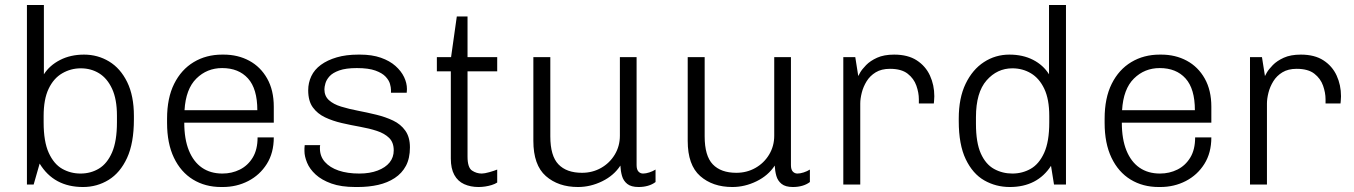

<svg xmlns="http://www.w3.org/2000/svg" viewBox="-20 -740 5429 770"><path d="M313 10Q196 10 139 -84L115 0H88V-720H156V-442Q179 -478 221 -499.5Q263 -521 317 -521Q372 -521 417.5 -493.5Q463 -466 490 -411Q517 -356 517 -275V-261Q517 -166 489.5 -106.5Q462 -47 415.5 -18.5Q369 10 313 10ZM303 -44Q344 -44 377 -64Q410 -84 429.5 -129Q449 -174 449 -250V-276Q449 -342 429.5 -384Q410 -426 377.5 -446Q345 -466 304 -466Q264 -466 229.5 -446Q195 -426 175 -384Q155 -342 155 -275V-249Q155 -172 175.5 -127Q196 -82 229.5 -63Q263 -44 303 -44Z M867 10Q803 10 754 -20Q705 -50 677.5 -107.5Q650 -165 650 -247V-264Q650 -347 678.5 -404Q707 -461 757 -491Q807 -521 871 -521H877Q934 -521 979.5 -496.5Q1025 -472 1051.5 -425Q1078 -378 1078 -312V-248H719Q719 -182 737.5 -136.5Q756 -91 790 -67.5Q824 -44 872 -44Q910 -44 942 -60Q974 -76 993.5 -108Q1013 -140 1013 -189H1078Q1078 -127 1050 -82.5Q1022 -38 975.5 -14Q929 10 873 10ZM720 -298H1012Q1012 -384 974.5 -425.5Q937 -467 871 -467Q810 -467 767.5 -425Q725 -383 720 -298Z M1405 10Q1348 10 1309 -4Q1270 -18 1246 -40Q1222 -62 1211.5 -87.5Q1201 -113 1201 -134Q1201 -141 1201 -145.5Q1201 -150 1202 -158H1264Q1263 -154 1263 -151.5Q1263 -149 1263 -145Q1263 -113 1283 -90.5Q1303 -68 1338 -56Q1373 -44 1421 -44Q1463 -44 1494.5 -56Q1526 -68 1542.5 -88.5Q1559 -109 1559 -137Q1559 -169 1540.5 -187Q1522 -205 1491.5 -215Q1461 -225 1424.5 -231.5Q1388 -238 1351 -246.5Q1314 -255 1283.5 -269.5Q1253 -284 1234.5 -309.5Q1216 -335 1216 -378Q1216 -408 1228.5 -434.5Q1241 -461 1267 -480Q1293 -499 1330.5 -510Q1368 -521 1417 -521H1424Q1472 -521 1507.5 -508.5Q1543 -496 1566 -475.5Q1589 -455 1600.5 -431Q1612 -407 1612 -383Q1612 -379 1611.5 -373.5Q1611 -368 1611 -368H1548V-380Q1548 -389 1544 -403.5Q1540 -418 1526.5 -432.5Q1513 -447 1485.5 -457Q1458 -467 1411 -467Q1367 -467 1340.5 -457.5Q1314 -448 1301.5 -434Q1289 -420 1285 -405.5Q1281 -391 1281 -382Q1281 -355 1299 -338.5Q1317 -322 1348 -312.5Q1379 -303 1415.5 -296Q1452 -289 1489 -280Q1526 -271 1556.5 -256.5Q1587 -242 1605.5 -216Q1624 -190 1624 -149Q1624 -105 1608 -75Q1592 -45 1563 -26Q1534 -7 1496.5 1.5Q1459 10 1415 10Z M1899 10Q1867 10 1841.5 -1.5Q1816 -13 1802 -38.5Q1788 -64 1788 -104V-454H1732V-511H1789L1812 -674H1855V-511H1974V-454H1855V-112Q1855 -68 1873 -56Q1891 -44 1912 -44Q1923 -44 1942.5 -49.5Q1962 -55 1974 -60V-8Q1965 -2 1952 2Q1939 6 1925.5 8Q1912 10 1899 10Z M2298 10Q2219 10 2169 -34Q2119 -78 2119 -175V-511H2187V-193Q2187 -115 2219.5 -81Q2252 -47 2314 -47Q2356 -47 2390.5 -66.5Q2425 -86 2445.5 -120Q2466 -154 2466 -196V-511H2533V-78Q2533 -60 2540.5 -52Q2548 -44 2559 -44Q2570 -44 2584 -48.5Q2598 -53 2609 -60V-10Q2596 0 2578.5 5Q2561 10 2541 10Q2511 10 2495.5 -2.5Q2480 -15 2474.5 -34.5Q2469 -54 2468 -76Q2442 -36 2395 -13Q2348 10 2298 10Z M2917 10Q2838 10 2788 -34Q2738 -78 2738 -175V-511H2806V-193Q2806 -115 2838.5 -81Q2871 -47 2933 -47Q2975 -47 3009.5 -66.5Q3044 -86 3064.5 -120Q3085 -154 3085 -196V-511H3152V-78Q3152 -60 3159.5 -52Q3167 -44 3178 -44Q3189 -44 3203 -48.5Q3217 -53 3228 -60V-10Q3215 0 3197.5 5Q3180 10 3160 10Q3130 10 3114.5 -2.5Q3099 -15 3093.5 -34.5Q3088 -54 3087 -76Q3061 -36 3014 -13Q2967 10 2917 10Z M3362 0V-511H3410L3422 -435Q3422 -436 3429.5 -449Q3437 -462 3453.5 -479Q3470 -496 3497.5 -508.5Q3525 -521 3566 -521Q3621 -521 3656.5 -498Q3692 -475 3709.5 -437Q3727 -399 3727 -354Q3727 -344 3726 -335.5Q3725 -327 3725 -325H3665V-342Q3665 -368 3655 -396.5Q3645 -425 3620 -444.5Q3595 -464 3549 -464Q3515 -464 3492 -450Q3469 -436 3455.5 -414Q3442 -392 3436 -368Q3430 -344 3430 -325V0Z M4030 10Q3974 10 3927.5 -16.5Q3881 -43 3853 -101.5Q3825 -160 3825 -254V-265Q3825 -347 3852.5 -404Q3880 -461 3926 -491Q3972 -521 4028 -521Q4082 -521 4123 -500Q4164 -479 4187 -442V-720H4255V0H4207L4195 -75Q4168 -33 4126.5 -11.5Q4085 10 4030 10ZM4040 -44Q4080 -44 4113.5 -63Q4147 -82 4167.5 -127Q4188 -172 4188 -249V-275Q4188 -342 4168 -384Q4148 -426 4114.5 -446Q4081 -466 4040 -466Q3979 -466 3936.5 -417.5Q3894 -369 3894 -270V-244Q3894 -168 3913.5 -124.5Q3933 -81 3966.5 -62.5Q4000 -44 4040 -44Z M4627 10Q4563 10 4514 -20Q4465 -50 4437.5 -107.5Q4410 -165 4410 -247V-264Q4410 -347 4438.5 -404Q4467 -461 4517 -491Q4567 -521 4631 -521H4637Q4694 -521 4739.5 -496.5Q4785 -472 4811.5 -425Q4838 -378 4838 -312V-248H4479Q4479 -182 4497.5 -136.5Q4516 -91 4550 -67.5Q4584 -44 4632 -44Q4670 -44 4702 -60Q4734 -76 4753.5 -108Q4773 -140 4773 -189H4838Q4838 -127 4810 -82.5Q4782 -38 4735.5 -14Q4689 10 4633 10ZM4480 -298H4772Q4772 -384 4734.5 -425.5Q4697 -467 4631 -467Q4570 -467 4527.5 -425Q4485 -383 4480 -298Z M4993 0V-511H5041L5053 -435Q5053 -436 5060.5 -449Q5068 -462 5084.5 -479Q5101 -496 5128.5 -508.5Q5156 -521 5197 -521Q5252 -521 5287.5 -498Q5323 -475 5340.5 -437Q5358 -399 5358 -354Q5358 -344 5357 -335.5Q5356 -327 5356 -325H5296V-342Q5296 -368 5286 -396.5Q5276 -425 5251 -444.5Q5226 -464 5180 -464Q5146 -464 5123 -450Q5100 -436 5086.5 -414Q5073 -392 5067 -368Q5061 -344 5061 -325V0Z"/></svg>

Font: Chivo ExtraLight
Style: Regular
Weight: 250
Designer: Hector Gatti
Foundry: Omnibus-Type
Version: Version 2.002